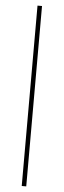

<svg xmlns="http://www.w3.org/2000/svg" viewBox="-63 -849 338 1018"><g transform="rotate(5 106.0 -340.0)"><path d="M94 -820H118V140H94Z"/></g></svg>

Font: Kalnia SemiExpanded Medium
Style: Regular
Weight: 500
Width: 6
Designer: Frida Medrano
Foundry: Frida Medrano
Version: Version 1.105